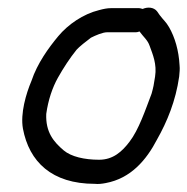

<svg xmlns="http://www.w3.org/2000/svg" viewBox="-20 -488 482 494"><path d="M347 -465C346 -465 341 -467 338 -467H265C256 -467 246 -465 235 -462C194 -452 155 -425 130 -395C105 -365 76 -325 61 -280C47 -247 32 -196 39 -157C55 -72 113 -15 224 -15C232 -14 242 -15 252 -17C317 -29 357 -77 384 -129C410 -175 432 -228 441 -291C442 -301 443 -311 442 -320C440 -358 430 -392 415 -418C407 -432 399 -438 391 -449L384 -459C376 -469 361 -471 347 -465ZM375 -267C374 -261 372 -255 370 -247C354 -205 337 -154 313 -123C294 -98 271 -77 235 -77C197 -77 163 -85 144 -101C118 -123 97 -148 99 -195C104 -231 115 -263 129 -288C143 -313 160 -339 177 -360C183 -367 203 -383 214 -391C226 -397 244 -405 256 -405H329C332 -405 333 -405 339 -407C349 -393 360 -385 365 -370C373 -348 384 -323 379 -291C378 -283 376 -275 375 -267Z"/></svg>

Font: PolanStronk
Style: BdIta
Weight: 700
Version: Version 1.0